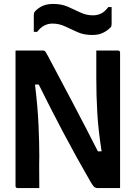

<svg xmlns="http://www.w3.org/2000/svg" viewBox="-20 -957 690 977"><path d="M180 0H70Q59 0 59 -11V-700H198Q206 -700 209.5 -696Q213 -692 224 -672Q282 -563 348.5 -437Q415 -311 478 -187H497Q480 -296 475 -383.5Q470 -471 470 -559V-700H580Q591 -700 591 -689V0H475Q469 0 462 -4Q455 -8 443 -28Q364 -165 301 -284.5Q238 -404 177 -527H158Q172 -413 176 -321.5Q180 -230 180 -162Q179 -124 179.5 -82.5Q180 -41 180 0ZM453 -879Q477 -879 496 -889Q515 -899 531 -921H548V-837Q548 -830 547 -825.5Q546 -821 541 -816Q525 -800 503 -789.5Q481 -779 449 -779Q407 -779 374.5 -793.5Q342 -808 311.5 -822.5Q281 -837 247 -837Q201 -837 169 -795H152V-879Q152 -886 153 -890Q154 -894 159 -900Q175 -917 197 -927Q219 -937 251 -937Q293 -937 326 -922.5Q359 -908 389 -893.5Q419 -879 453 -879Z"/></svg>

Font: Recursive Sn Lnr St SmB
Style: Regular
Weight: 600
Version: Version 1.079;hotconv 1.0.112;makeotfexe 2.5.65598; ttfautoh